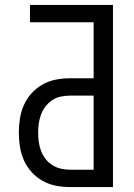

<svg xmlns="http://www.w3.org/2000/svg" viewBox="-20 -755 540 775"><path d="M262 0Q233 0 205 -5.5Q177 -11 152 -25Q127 -39 107.5 -60.5Q88 -82 76.5 -108Q65 -134 60.5 -162.5Q56 -191 56 -220Q56 -248 60.5 -276.5Q65 -305 76.5 -331Q88 -357 107.5 -378.5Q127 -400 152 -414Q177 -428 205 -433.5Q233 -439 262 -439H358V-665H101V-735H436V0ZM262 -70H358V-369H262Q243 -369 224.5 -365Q206 -361 190.5 -350.5Q175 -340 163.5 -325Q152 -310 145.5 -292.5Q139 -275 136.5 -256.5Q134 -238 134 -220Q134 -201 136.5 -182.5Q139 -164 145.5 -146.5Q152 -129 163.5 -114Q175 -99 190.5 -89Q206 -79 224.5 -74.5Q243 -70 262 -70Z"/></svg>

Font: Iosevka SS04
Style: Regular
Weight: 400
Monospace: yes
Designer: Belleve Invis
Foundry: Belleve Invis
Version: Version 19.0.0; ttfautohint (v1.8.4)